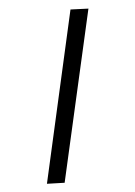

<svg xmlns="http://www.w3.org/2000/svg" viewBox="-184 -826 677 962"><g transform="rotate(-15 155.0 -344.5)"><path d="M28 71 -59 53 281 -760 369 -741Z"/></g></svg>

Font: Nunito Sans 10pt Condensed
Style: Bold Italic
Weight: 700
Width: 3
Italic angle: -9°
Designer: Vernon Adams
Foundry: Vernon Adams
Version: Version 3.101;gftools[0.9.27]